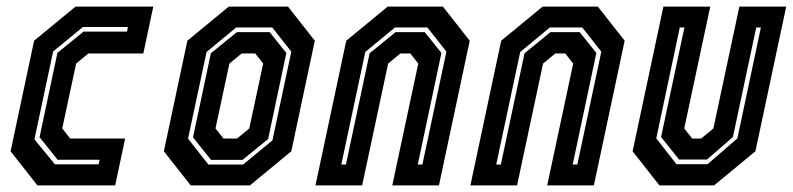

<svg xmlns="http://www.w3.org/2000/svg" viewBox="-20 -560 2395 580"><path d="M93 0 12 -103 83 -437 208 -540H443L413 -398.5H247L210 -368L168 -172L192 -141.5H358L328 0ZM146 -63.5H278L281 -77.5H154L99.5 -145.5L153.5 -400.5L232.5 -464.5H363.5L366.5 -478.5H230.5L140.5 -404.5L84 -139Z M556 0 475 -103 546 -437 671 -540H850L931 -437L860 -103L735 0ZM609.5 -63H714.5L803 -136L860 -404L802.5 -477H693.5L604 -403L548 -141ZM617.5 -77 563 -145 617 -399 695.5 -463H794.5L845 -400L790 -140L712.5 -77ZM655 -141.5H696L733 -172L775 -368L751 -398.5H710L673 -368L631 -172Z M933 0 1026 -437 1151 -540H1318L1399 -437L1306 0H1165L1243.5 -368L1219.5 -398.5H1189.5L1152.5 -368L1074 0ZM1011 -63H1025L1096.5 -399L1175 -463H1263L1313.5 -400L1242 -63H1256L1328.5 -404L1271 -477H1173L1083.5 -403Z M1401 0 1494 -437 1619 -540H1786L1867 -437L1774 0H1633L1711.5 -368L1687.5 -398.5H1657.5L1620.5 -368L1542 0ZM1479 -63H1493L1564.5 -399L1643 -463H1731L1781.5 -400L1710 -63H1724L1796.5 -404L1739 -477H1641L1551.5 -403Z M1972 0 1891 -103 1984 -540H2125.5L2047 -172L2071 -141.5H2098L2135 -172L2213.5 -540H2355L2262 -103L2137 0ZM2023.5 -64H2117.5L2207.5 -142L2278.5 -477H2264.5L2194 -146L2115.5 -78H2031.5L1977 -146L2047.5 -477H2033.5L1962.5 -142Z"/></svg>

Font: Tourney Condensed Regular
Style: Bold Italic
Weight: 700
Width: 3
Italic angle: -12°
Designer: Tyler Finck
Foundry: Etcetera Type Co
Version: Version 1.010; ttfautohint (v1.8.3)